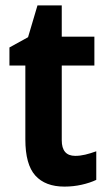

<svg xmlns="http://www.w3.org/2000/svg" viewBox="-20 -682 401 712"><path d="M259 -104Q277 -104 296 -108.5Q315 -113 337 -121V-15Q314 -4 283 3Q252 10 219 10Q148 10 111 -31Q74 -72 74 -165V-439H15V-506L84 -544L119 -662H209V-546H330V-439H209V-162Q209 -104 259 -104Z"/></svg>

Font: Noto Sans Gurmukhi UI Condensed
Style: Bold
Weight: 700
Width: 3
Designer: Jelle Bosma - Monotype Design Team
Foundry: Monotype Imaging Inc.
Version: Version 2.004; ttfautohint (v1.8.4.7-5d5b)